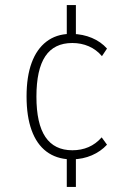

<svg xmlns="http://www.w3.org/2000/svg" viewBox="-20 -624 538 759"><path d="M244 115V-7L257 6Q202 4 163.5 -25Q125 -54 105 -109Q85 -164 85 -243Q85 -321 105 -375.5Q125 -430 163.5 -459.5Q202 -489 256 -490L244 -469V-604H280V-468L266 -490Q308 -489 343.5 -474Q379 -459 403 -432L383 -402Q361 -428 331 -441Q301 -454 266 -454Q194 -454 159 -401.5Q124 -349 124 -242Q124 -135 159.5 -82.5Q195 -30 266 -30Q301 -30 330 -42.5Q359 -55 382 -81L403 -52Q378 -25 343 -10Q308 5 267 6L280 -7V115Z"/></svg>

Font: Nunito Sans 12pt ExtraLight Condensed
Style: Regular
Weight: 200
Width: 3
Version: Version 3.101;gftools[0.9.27]